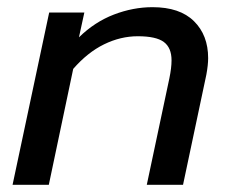

<svg xmlns="http://www.w3.org/2000/svg" viewBox="-20 -515 640 535"><path d="M117 -480H215L200 -411Q244 -454 297.5 -474.5Q351 -495 405 -495Q481 -495 520.5 -456Q560 -417 560 -353Q560 -334 555 -307L490 0H389L452 -297Q458 -326 458 -347Q458 -382 436.5 -398Q415 -414 364 -414Q316 -414 270 -391.5Q224 -369 184 -323L116 0H15Z"/></svg>

Font: Prompt
Style: Italic
Weight: 400
Italic angle: -12°
Designer: Katatrad Team
Foundry: CadsonDemak
Version: Version 1.001